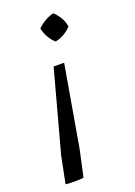

<svg xmlns="http://www.w3.org/2000/svg" viewBox="-131 -545 543 773"><g transform="rotate(-20 140.5 -158.0)"><path d="M12 173 35 58 129 -289H174L114 58L89 173Q50 177 12 173ZM171 -381Q157 -393 146.5 -411Q136 -429 131 -451Q145 -465 164 -476Q183 -487 201 -491Q217 -476 227.5 -457.5Q238 -439 240 -420Q228 -406 209 -395Q190 -384 171 -381Z"/></g></svg>

Font: Piazzolla Thin
Style: Italic
Weight: 400
Italic angle: -11.3°
Version: Version 2.005